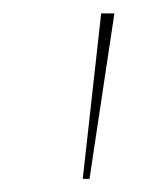

<svg xmlns="http://www.w3.org/2000/svg" viewBox="-20 -800 220 290"><path d="M132.8 -779.8H152.8L115.2 -529.8H105Z"/></svg>

Font: Cooper Hewitt
Style: Thin Italic
Weight: 702
Designer: Village Type and Design LLC
Foundry: Cooper Hewitt Smithsonian Design Museum
Version: 1.000